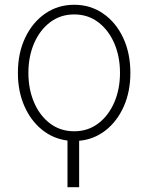

<svg xmlns="http://www.w3.org/2000/svg" viewBox="-20 -573 630 796"><path d="M259.8 9.8Q199.7 2 153.3 -35.9Q106.9 -73.7 80.6 -134.3Q54.2 -194.8 54.2 -271Q54.2 -353 84.5 -416.7Q114.7 -480.5 167.5 -516.8Q220.2 -553.2 287.6 -553.2Q355 -553.2 407.7 -516.8Q460.4 -480.5 490.5 -416.5Q520.5 -352.5 520.5 -271Q520.5 -193.4 493.2 -131.8Q465.8 -70.3 418 -32.7Q370.1 4.9 308.1 10.7V203.1H259.8ZM287.6 -28.8Q344.7 -28.8 387.5 -61.3Q430.2 -93.8 453.9 -148.7Q477.5 -203.6 477.5 -271Q477.5 -338.4 453.9 -393.3Q430.2 -448.2 387.5 -480.7Q344.7 -513.2 287.6 -513.2Q230.5 -513.2 187.7 -480.7Q145 -448.2 121.3 -393.3Q97.7 -338.4 97.7 -271Q97.7 -203.6 121.1 -148.7Q144.5 -93.8 187.3 -61.3Q230 -28.8 287.6 -28.8Z"/></svg>

Font: Inter Extra Light
Style: Regular
Weight: 200
Designer: Rasmus Andersson
Foundry: rsms
Version: Version 4.000;git-3c8e0fc